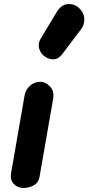

<svg xmlns="http://www.w3.org/2000/svg" viewBox="-20 -934 439 954"><path d="M97 0Q68 0 48.5 -20.2Q29 -40.5 35 -73.5L102 -459Q107.5 -489.5 129.5 -508.5Q151.5 -527.5 179 -527.5Q207.5 -527.5 229.2 -503.5Q251 -479.5 244 -442.5L176.5 -55.5Q171 -25 146.5 -12.5Q122 0 97 0ZM206.5 -650.5Q183.5 -664.5 175.2 -690.8Q167 -717 183.5 -744.5L260.5 -872Q284.5 -912 317.2 -913.8Q350 -915.5 373 -894Q396.5 -873 398.8 -843Q401 -813 382.5 -788.5L290 -666Q271.5 -641.5 249.8 -639.5Q228 -637.5 206.5 -650.5Z"/></svg>

Font: Edu QLD Hand
Style: Regular
Weight: 400
Designer: Tina and Corey Anderson, Eben Sorkin
Foundry: Sorkin Type Co.
Version: Version 2.000